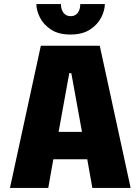

<svg xmlns="http://www.w3.org/2000/svg" viewBox="-20 -925 690 945"><path d="M623 0H434.5L409.5 -141H242.5L217.5 0H29L181 -700H471ZM321 -565 268.5 -276H383.5L331 -565ZM327 -755Q268 -755 231 -779.5Q194 -804 176.5 -839Q159 -874 159 -905H280Q280 -887 285.8 -873.8Q291.5 -860.5 302.2 -853Q313 -845.5 328 -845.5Q343 -845.5 353.5 -853Q364 -860.5 369.5 -873.8Q375 -887 375 -905H496Q496 -874 478.2 -839Q460.5 -804 423 -779.5Q385.5 -755 327 -755Z"/></svg>

Font: Trispace Thin ExtraBold
Style: Regular
Weight: 800
Version: Version 1.210